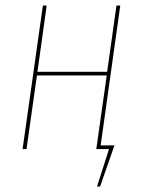

<svg xmlns="http://www.w3.org/2000/svg" viewBox="-20 -538 519 693"><path d="M414.1 -518.1 343.3 -13.2H393.1L341.3 135.3H330.1L373.5 0H327.6L365.2 -265.6H113.3L75.7 0H61.5L134.8 -518.1H148.4L115.2 -278.8H366.7L400.4 -518.1Z"/></svg>

Font: Fira Sans Compressed Hair
Style: Italic
Weight: 100
Width: 3
Italic angle: -8°
Designer: Carrois Corporate & Edenspiekermann AG
Foundry: Carrois Corporate GbR & Edenspiekermann AG
Version: Version 4.203;PS 004.203;hotconv 1.0.88;makeotf.lib2.5.64775